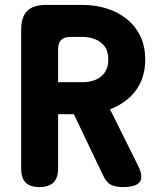

<svg xmlns="http://www.w3.org/2000/svg" viewBox="-20 -750 640 780"><path d="M216 -416H315Q337 -416 356 -421.5Q375 -427 389.5 -438.5Q404 -450 412 -467Q420 -484 420 -508Q420 -555 389.5 -577.5Q359 -600 315 -600H266Q241 -600 228.5 -587.5Q216 -575 216 -550ZM216 -286V-65Q216 -27 197 -8.5Q178 10 140 10Q102 10 84 -8.5Q66 -27 66 -65V-630Q66 -681 90.5 -705.5Q115 -730 166 -730H315Q366 -730 412 -716Q458 -702 493.5 -674Q529 -646 549.5 -604.5Q570 -563 570 -508Q570 -469 559.5 -437Q549 -405 530 -380Q511 -355 484.5 -336.5Q458 -318 427 -306L540 -79Q563 -34 548.5 -12Q534 10 479 10Q454 10 434 2Q414 -6 400 -35L280 -286Z"/></svg>

Font: Maple Mono NL ExtraBold
Style: Regular
Weight: 800
Monospace: yes
Designer: subframe7536
Version: Version 7.000